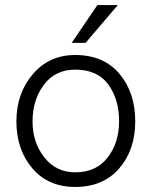

<svg xmlns="http://www.w3.org/2000/svg" viewBox="-20 -732 601 761"><path d="M516 -251Q516 -138 452.5 -64.5Q389 9 278 9Q171 9 108 -65Q45 -139 45 -251Q45 -362 110 -438Q175 -514 278 -514Q391 -514 453.5 -439.5Q516 -365 516 -251ZM109 -251Q109 -168 155.5 -108.5Q202 -49 278 -49Q361 -49 406.5 -107.5Q452 -166 452 -251Q452 -339 409 -397.5Q366 -456 278 -456Q199 -456 154 -396Q109 -336 109 -251ZM319 -562H264L366 -712H447Z"/></svg>

Font: Hind Guntur Light
Style: Regular
Weight: 300
Designer: Manushi Parikh, Hitesh Malaviya
Foundry: Indian Type Foundry
Version: Version 1.002;PS 1.0;hotconv 1.0.86;makeotf.lib2.5.63406; tt